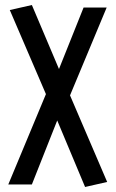

<svg xmlns="http://www.w3.org/2000/svg" viewBox="-20 -545 464 765"><path d="M13 190 163 -170 19 -505 107 -525 215 -270 313 -515H405L259 -165L407 180L319 200L208 -65L107 190Z"/></svg>

Font: Radio Canada Condensed
Style: Regular
Weight: 400
Width: 3
Designer: Charles Daoud, Etienne Aubert Bonn, Alexandre Saumier Demers, Jacques Le Bailly
Foundry: Radio-Canada
Version: Version 2.104; ttfautohint (v1.8.4.7-5d5b);gftools[0.9.28.de